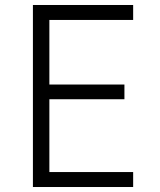

<svg xmlns="http://www.w3.org/2000/svg" viewBox="-20 -750 640 770"><path d="M112 0V-730H514V-670H178V-411H479V-352H178V-60H514V0Z"/></svg>

Font: Tiny ExtraLight
Style: Regular
Weight: 200
Monospace: yes
Designer: Philipp Nurullin, Konstantin Bulenkov
Foundry: JetBrains
Version: Version 2.251; ttfautohint (v1.8.4.7-5d5b)